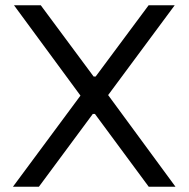

<svg xmlns="http://www.w3.org/2000/svg" viewBox="-20 -708 715 728"><path d="M29.1 0 285.1 -345.5 33.1 -688H134.6L335.1 -417.7H342.6L543.5 -688H642.4L390 -347.5L645.4 0H543.9L339.9 -276H331.9L127.5 0Z"/></svg>

Font: Saira Thin
Style: Regular
Weight: 100
Designer: Hector Gatti with collaboration of the Omnibus-Type team
Foundry: Omnibus-Type
Version: Version 1.101